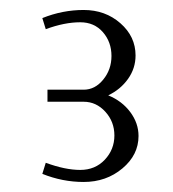

<svg xmlns="http://www.w3.org/2000/svg" viewBox="-20 -532 343 381"><path d="M64 -187 70.8 -209Q109.4 -194.8 139.2 -194.8Q168.9 -194.8 188 -215.1Q207 -235.4 207 -263.2Q207 -290.5 189 -310.3Q170.9 -330.1 146 -330.1H74.2V-354H146Q168.5 -354 184.8 -374Q201.2 -394 201.2 -420.9Q201.2 -448.7 184.1 -468.3Q167 -487.8 139.2 -487.8Q107.9 -487.8 70.8 -474.1L64 -496.1Q104 -512.2 146 -512.2Q189 -512.2 219 -485.8Q249 -459.5 249 -421.9Q249 -396.5 234.1 -375.5Q219.2 -354.5 194.8 -342.8Q222.2 -331.5 238.5 -309.6Q254.9 -287.6 254.9 -262.2Q254.9 -224.6 222.9 -197.8Q190.9 -170.9 146 -170.9Q104 -170.9 64 -187Z"/></svg>

Font: Gawaa
Style: Regular
Weight: 400
Designer: T. Christopher White
Version: Version 1.0